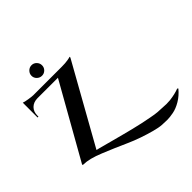

<svg xmlns="http://www.w3.org/2000/svg" viewBox="-269 -1126 1595 1595"><g transform="rotate(-45 528.0 -328.5)"><path d="M374 -782Q356 -764 330.5 -764Q305 -764 286.5 -782Q268 -800 268 -825.5Q268 -851 286.5 -869.5Q305 -888 330.5 -888Q356 -888 374 -869.5Q392 -851 392 -825.5Q392 -800 374 -782ZM226 44Q122 1 52 0H45V-9L412 -659H170Q124 -658 96.5 -630.5Q69 -603 69 -557V-545H59V-719Q74 -713 111.5 -707Q149 -701 164.5 -701Q180 -701 180 -701H499Q541 -701 570 -706Q599 -711 604 -714V-705L214 -8L244 -1Q279 9 351.5 28Q424 47 455.5 55.5Q487 64 547.5 79Q608 94 637.5 100Q667 106 717.5 116Q768 126 796 128Q874 133 895.5 133Q917 133 938 131Q1004 123 1049 105L1056 112Q1017 159 969.5 187Q922 215 879 223Q836 231 809 231Q782 231 747.5 229Q713 227 659 212.5Q605 198 547 178Q489 158 436 134Q383 110 328 86.5Q273 63 226 44Z"/></g></svg>

Font: Cinzel Decorative
Style: Bold
Weight: 700
Version: Version 1.002;PS 001.002;hotconv 1.0.56;makeotf.lib2.0.21325